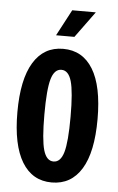

<svg xmlns="http://www.w3.org/2000/svg" viewBox="-50 -690 449 730"><g transform="rotate(5 175.0 -324.5)"><path d="M22 -250Q22 -375 61.5 -440Q101 -505 175 -505Q249 -505 288.5 -440.5Q328 -376 328 -250Q328 -124 288.5 -59.5Q249 5 175 5Q101 5 61.5 -60Q22 -125 22 -250ZM225 -250Q225 -346 213.5 -385.5Q202 -425 175 -425Q148 -425 136.5 -385.5Q125 -346 125 -250Q125 -154 136.5 -114.5Q148 -75 175 -75Q202 -75 213.5 -114.5Q225 -154 225 -250ZM196 -654H286L213 -554H143Z"/></g></svg>

Font: Piscolabis
Style: Regular
Weight: 400
Designer: Ariel Martín Pérez
Foundry: Tunera Type Foundry
Version: Version 1.000